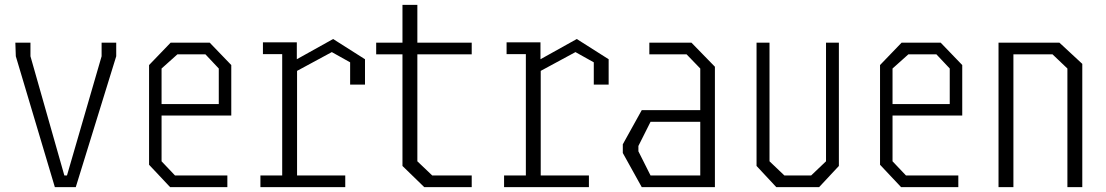

<svg xmlns="http://www.w3.org/2000/svg" viewBox="-20 -768 4540 788"><path d="M457 -537.1 291 0H205.1L44.9 -537.1L43 -592.8H105V-537.1L244.1 -47.9H254.9L397 -537.1V-592.8H457Z M929.2 -501V-293.9H643.1V-106L698.2 -47.9H913.1V0H678.2L591.8 -91.8V-501L680.2 -592.8H840.8ZM877.9 -340.8V-486.8L823.2 -544.9H708L643.1 -486.8V-340.8Z M1417 -512.2 1341.8 -554.2 1199.2 -477.1V-47.9H1397V0H1048.8V-47.9H1138.2V-545.9H1059.1V-594.2H1198.2V-524.9L1347.2 -607.9L1478 -524.9V-420.9H1417Z M1692.9 -544.9V-106L1753.9 -47.9H1916V0H1721.2L1631.8 -86.9V-544.9H1523.9V-592.8H1631.8V-748H1692.9V-592.8H1916V-544.9Z M2417 -512.2 2341.8 -554.2 2199.2 -477.1V-47.9H2397V0H2048.8V-47.9H2138.2V-545.9H2059.1V-594.2H2198.2V-524.9L2347.2 -607.9L2478 -524.9V-420.9H2417Z M2914.1 -494.1V0H2613.8L2536.1 -140.1V-175.8L2613.8 -315.9H2854V-486.8L2797.9 -544.9H2645V-592.8H2817.9ZM2854 -47.9V-268.1H2649.9L2600.1 -168.9V-147L2649.9 -47.9Z M3422.9 -86.9 3341.8 0H3166L3085 -86.9V-592.8H3138.2V-106L3199.2 -47.9H3309.1L3370.1 -106V-592.8H3422.9Z M3929.2 -501V-293.9H3643.1V-106L3698.2 -47.9H3913.1V0H3678.2L3591.8 -91.8V-501L3680.2 -592.8H3840.8ZM3877.9 -340.8V-486.8L3823.2 -544.9H3708L3643.1 -486.8V-340.8Z M4078.1 -592.8H4328.1L4421.9 -505.9V0H4360.8V-486.8L4299.8 -544.9H4139.2V0H4078.1Z"/></svg>

Font: Steps Mono
Style: Regular
Weight: 400
Width: 3
Version: Version 1.000;PS 001.000;hotconv 1.0.70;makeotf.lib2.5.58329